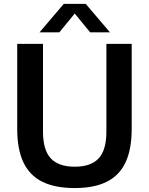

<svg xmlns="http://www.w3.org/2000/svg" viewBox="-20 -968 774 998"><path d="M368.5 9.5Q265 9.5 199 -23.8Q133 -57 101.2 -125Q69.5 -193 69.5 -297V-740H203.5V-284Q203.5 -188 244 -144.8Q284.5 -101.5 368.5 -101.5Q452.5 -101.5 492.8 -144.8Q533 -188 533 -284V-740H664.5V-297Q664.5 -193 633 -125Q601.5 -57 536 -23.8Q470.5 9.5 368.5 9.5ZM185.5 -800 311.5 -948H425.5L551.5 -800H448.5L357.5 -911H379.5L288.5 -800Z"/></svg>

Font: Encode Sans SC Condensed Thin SemiBold
Style: Regular
Weight: 600
Version: Version 3.002